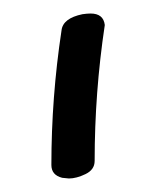

<svg xmlns="http://www.w3.org/2000/svg" viewBox="-20 -695 226 284"><path d="M71 -650Q73 -668 102 -674Q109 -675 114 -675Q133 -675 135 -658Q120 -558 120 -457Q120 -444 106.5 -437.5Q93 -431 82 -431L72 -432Q56 -436 56 -451Q56 -551 71 -650Z"/></svg>

Font: Handlee
Style: Regular
Weight: 400
Designer: Joe Prince
Foundry: Joe Prince
Version: Version 1.001